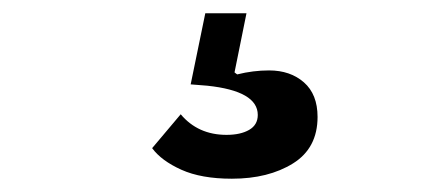

<svg xmlns="http://www.w3.org/2000/svg" viewBox="-20 -48 670 289"><path d="M209 175 252 124Q278 155 321 155Q342 155 355 147.5Q368 140 368 125Q368 89 292 81L267 79L289 -28H351L333 61L337 64Q361 58 385 58Q417 58 437.5 76Q458 94 458 128Q458 175 421 198Q384 221 329 221Q283 221 253 207.5Q223 194 209 175Z"/></svg>

Font: IBM Plex Sans JP SemiBold
Style: Regular
Weight: 600
Designer: Mike Abbink; Paul van der Laan; Pieter van Rosmalen; Wujin Sim; Yejin Wi; Jinhee Kim; Boomi Park; Yona Kim; Kichan Ma
Foundry: Sandoll Inc.
Version: Version 1.001